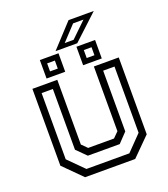

<svg xmlns="http://www.w3.org/2000/svg" viewBox="-148 -923 896 1026"><g transform="rotate(-20 300.5 -409.5)"><path d="M158 0 55 -103V-540H196.5V-172L227 -141.5H374L404.5 -172V-540H546V-103L443 0ZM180 -39H424L508 -125.5V-502H443.5V-156.5L392.5 -103H211.5L157.5 -156.5V-502H93.5V-125.5ZM353 -566V-671H459V-566ZM145 -566V-671H251V-566ZM175.5 -595.5H219.5V-641H175.5ZM384 -595.5H428V-641H384ZM240 -687 362 -819H505.5L363.5 -687ZM301 -711H351.5L438 -794.5H379Z"/></g></svg>

Font: Tourney
Style: Regular
Weight: 400
Designer: Tyler Finck
Foundry: Etcetera Type Co
Version: Version 1.015